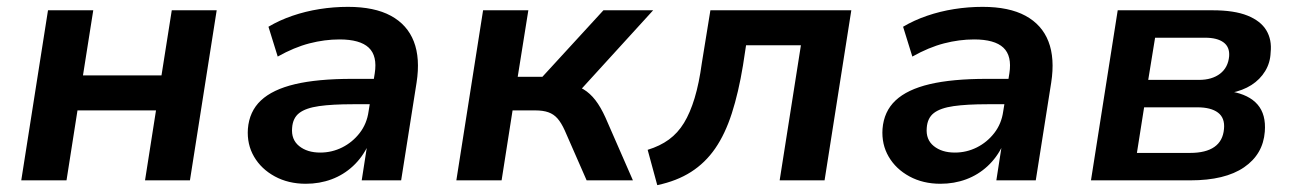

<svg xmlns="http://www.w3.org/2000/svg" viewBox="-20 -526 3777 560"><path d="M42 0 120 -496H252L222 -306H451L481 -496H612L534 0H403L435 -204H206L174 0Z M872 10Q821 10 781.5 -11.5Q742 -33 721 -69Q700 -105 703 -150Q707 -201 741 -233Q775 -265 840.5 -280.5Q906 -296 1007 -296H1085L1074 -222H1009Q949 -222 910.5 -216.5Q872 -211 853 -196.5Q834 -182 832 -153Q829 -119 852.5 -100Q876 -81 914 -81Q948 -81 978 -96Q1008 -111 1029 -138Q1050 -165 1055 -201L1073 -312Q1081 -363 1055.5 -387Q1030 -411 970 -411Q927 -411 882.5 -399.5Q838 -388 790 -361L763 -448Q795 -467 833 -480Q871 -493 912 -499.5Q953 -506 995 -506Q1072 -506 1120 -480Q1168 -454 1187 -405Q1206 -356 1195 -285L1150 0H1035L1051 -103H1054Q1037 -67 1009.5 -41.5Q982 -16 947 -3Q912 10 872 10Z M1311 0 1389 -496H1521L1490 -302H1562L1740 -496H1885L1658 -247L1636 -279Q1663 -277 1682 -265.5Q1701 -254 1716.5 -234Q1732 -214 1746 -183L1826 0H1691L1627 -146Q1617 -168 1606 -180.5Q1595 -193 1579.5 -198.5Q1564 -204 1541 -204H1475L1443 0Z M1897 14 1869 -89Q1905 -100 1931 -119Q1957 -138 1975 -167.5Q1993 -197 2006 -240Q2019 -283 2027 -342L2052 -496H2463L2385 0H2254L2316 -394H2156L2147 -335Q2134 -256 2114.5 -195.5Q2095 -135 2066 -93Q2037 -51 1995.5 -24.5Q1954 2 1897 14Z M2723 10Q2672 10 2632.5 -11.5Q2593 -33 2572 -69Q2551 -105 2554 -150Q2558 -201 2592 -233Q2626 -265 2691.5 -280.5Q2757 -296 2858 -296H2936L2925 -222H2860Q2800 -222 2761.5 -216.5Q2723 -211 2704 -196.5Q2685 -182 2683 -153Q2680 -119 2703.5 -100Q2727 -81 2765 -81Q2799 -81 2829 -96Q2859 -111 2880 -138Q2901 -165 2906 -201L2924 -312Q2932 -363 2906.5 -387Q2881 -411 2821 -411Q2778 -411 2733.5 -399.5Q2689 -388 2641 -361L2614 -448Q2646 -467 2684 -480Q2722 -493 2763 -499.5Q2804 -506 2846 -506Q2923 -506 2971 -480Q3019 -454 3038 -405Q3057 -356 3046 -285L3001 0H2886L2902 -103H2905Q2888 -67 2860.5 -41.5Q2833 -16 2798 -3Q2763 10 2723 10Z M3162 0 3240 -496H3517Q3580 -496 3618.5 -480.5Q3657 -465 3673.5 -437.5Q3690 -410 3686 -373Q3685 -343 3670 -318.5Q3655 -294 3630 -278Q3605 -262 3570 -255L3571 -259Q3623 -250 3648 -221Q3673 -192 3669 -142Q3664 -76 3608.5 -38Q3553 0 3452 0ZM3296 -80H3451Q3497 -80 3522 -97.5Q3547 -115 3550 -150Q3553 -182 3532.5 -197.5Q3512 -213 3472 -213H3317ZM3329 -293H3477Q3515 -293 3538.5 -311Q3562 -329 3565 -362Q3567 -389 3548.5 -402.5Q3530 -416 3495 -416H3349Z"/></svg>

Font: Nunito Sans 9pt
Style: Bold Italic
Weight: 700
Italic angle: -9°
Version: Version 3.101;gftools[0.9.27]